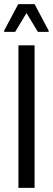

<svg xmlns="http://www.w3.org/2000/svg" viewBox="-30 -907 255 927"><path d="M59 0V-688H137V0ZM-10 -753V-759L58 -887H137L205 -759V-753H153L98 -844L43 -753Z"/></svg>

Font: Saira ExtraCondensed Medium
Style: Regular
Weight: 500
Width: 2
Designer: Hector Gatti with collaboration of the Omnibus-Type team
Foundry: Omnibus-Type
Version: Version 1.101